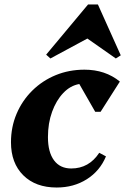

<svg xmlns="http://www.w3.org/2000/svg" viewBox="-20 -822 559 857"><path d="M233 15Q139 15 84 -39.5Q29 -94 29 -187Q29 -255 54 -314Q79 -373 124 -417.5Q169 -462 228.5 -486.5Q288 -511 357 -511Q450 -511 515 -458L429 -323H405L334 -447Q294 -440 262.5 -407Q231 -374 212.5 -323Q194 -272 194 -210Q194 -143 221 -106.5Q248 -70 298 -70Q377 -70 423 -140L453 -124Q426 -59 367.5 -22Q309 15 233 15ZM205 -561 186 -578 373 -802H417L519 -575L497 -561L370 -650Z"/></svg>

Font: Platypi
Style: Bold Italic
Weight: 700
Italic angle: -13°
Designer: David Sargent
Foundry: Bolt Cutter Type
Version: Version 1.200; ttfautohint (v1.8.4.7-5d5b)